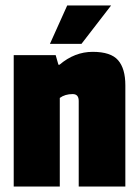

<svg xmlns="http://www.w3.org/2000/svg" viewBox="-20 -680 507 700"><path d="M197 -444Q252 -491 318 -491Q384 -491 410.5 -460.5Q437 -430 437 -369V0H267V-312Q267 -337 245 -337Q217 -337 198 -323V0H30V-479H183L193 -444ZM385 -660 277 -520H162L225 -660Z"/></svg>

Font: Passion One
Style: Regular
Weight: 400
Designer: Alejandro Lo Celso
Foundry: Fontstage
Version: Version 1.002